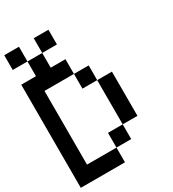

<svg xmlns="http://www.w3.org/2000/svg" viewBox="-233 -1127 1132 1254"><g transform="rotate(-30 333.5 -500.0)"><path d="M555.6 -222.2H444.4V-555.6H555.6ZM333.3 -888.9H222.2V-1000H333.3ZM111.1 -888.9H0V-1000H111.1ZM222.2 -777.8H333.3V-666.7H111.1V-111.1H333.3V0H0V-777.8H111.1V-888.9H222.2ZM444.4 -111.1H333.3V-222.2H444.4ZM444.4 -555.6H333.3V-666.7H444.4Z"/></g></svg>

Font: Pixeloid Sans
Style: Regular
Weight: 400
Designer: GGBotNet
Foundry: GGBotNet
Version: 0.5